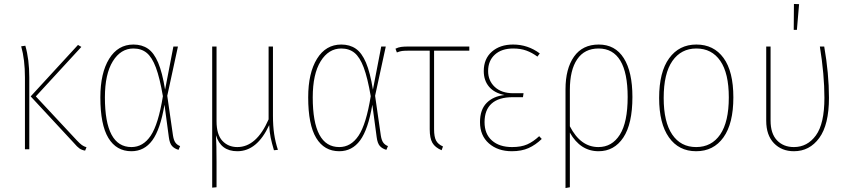

<svg xmlns="http://www.w3.org/2000/svg" viewBox="-20 -754 4293 970"><path d="M161 -267 368 -45Q384 -28 394 -21Q404 -14 417 -10L410 7Q393 4 381.5 -4Q370 -12 353 -32L135 -267L374 -527L391 -517ZM128 -362V0H106V-363Q106 -453 87 -520L108 -523Q128 -454 128 -362Z M814 -301 856 -519H879L825 -270L854 -69Q858 -44 867 -32.5Q876 -21 890 -16L882 3Q861 -3 849 -16.5Q837 -30 833 -61L811 -225Q790 -100 749.5 -45Q709 10 644 10Q568 10 527.5 -57Q487 -124 487 -262Q487 -385 531.5 -457Q576 -529 654 -529Q697 -529 727.5 -508Q758 -487 779 -437.5Q800 -388 814 -301ZM510 -262Q510 -11 644 -11Q703 -11 741.5 -68.5Q780 -126 803 -268Q787 -361 767.5 -413Q748 -465 721 -487Q694 -509 654 -509Q590 -509 550 -444.5Q510 -380 510 -262Z M1364 5Q1353 -32 1347.5 -58.5Q1342 -85 1340 -122Q1279 10 1179 10Q1095 10 1071 -71Q1074 -20 1074 64V192L1052 194V-519H1074V-142Q1074 -74 1103.5 -42.5Q1133 -11 1179 -11Q1276 -11 1337 -151V-519H1359V-170Q1359 -118 1365 -77.5Q1371 -37 1384 3Z M1864 -301 1906 -519H1929L1875 -270L1904 -69Q1908 -44 1917 -32.5Q1926 -21 1940 -16L1932 3Q1911 -3 1899 -16.5Q1887 -30 1883 -61L1861 -225Q1840 -100 1799.5 -45Q1759 10 1694 10Q1618 10 1577.5 -57Q1537 -124 1537 -262Q1537 -385 1581.5 -457Q1626 -529 1704 -529Q1747 -529 1777.5 -508Q1808 -487 1829 -437.5Q1850 -388 1864 -301ZM1560 -262Q1560 -11 1694 -11Q1753 -11 1791.5 -68.5Q1830 -126 1853 -268Q1837 -361 1817.5 -413Q1798 -465 1771 -487Q1744 -509 1704 -509Q1640 -509 1600 -444.5Q1560 -380 1560 -262Z M2173 -498V-101Q2173 -63 2183 -44Q2193 -25 2218 -14L2211 5Q2178 -9 2164.5 -32.5Q2151 -56 2151 -101V-498H2047Q2023 -498 2011.5 -496.5Q2000 -495 1985 -489L1978 -508Q1992 -515 2006.5 -517Q2021 -519 2045 -519H2351V-498Z M2707 -484 2695 -468Q2668 -488 2639 -498.5Q2610 -509 2573 -509Q2514 -509 2480 -478Q2446 -447 2446 -395Q2446 -346 2480 -314.5Q2514 -283 2573 -283H2625L2622 -263H2570Q2500 -263 2464 -231Q2428 -199 2428 -137Q2428 -77 2465.5 -44Q2503 -11 2567 -11Q2613 -11 2643.5 -24.5Q2674 -38 2704 -66L2717 -52Q2686 -22 2650.5 -6Q2615 10 2566 10Q2495 10 2450 -29.5Q2405 -69 2405 -137Q2405 -200 2438.5 -234Q2472 -268 2529 -274Q2478 -284 2451 -315.5Q2424 -347 2424 -395Q2424 -457 2465 -493Q2506 -529 2572 -529Q2647 -529 2707 -484Z M3175 -264Q3175 -128 3129 -59Q3083 10 3004 10Q2912 10 2859 -84V192L2837 196V-303Q2837 -407 2880 -468Q2923 -529 3005 -529Q3088 -529 3131.5 -460Q3175 -391 3175 -264ZM3151 -264Q3151 -386 3114 -447.5Q3077 -509 3004 -509Q2933 -509 2896 -454.5Q2859 -400 2859 -300V-116Q2913 -11 3003 -11Q3072 -11 3111.5 -73.5Q3151 -136 3151 -264Z M3685 -262Q3685 -130 3635 -60Q3585 10 3497 10Q3409 10 3359.5 -60Q3310 -130 3310 -259Q3310 -390 3360.5 -459.5Q3411 -529 3498 -529Q3586 -529 3635.5 -461Q3685 -393 3685 -262ZM3333 -259Q3333 -138 3376 -74.5Q3419 -11 3497 -11Q3575 -11 3618.5 -74.5Q3662 -138 3662 -262Q3662 -384 3619 -446.5Q3576 -509 3498 -509Q3421 -509 3377 -446Q3333 -383 3333 -259Z M4168 -260Q4168 -124 4119 -57Q4070 10 3991 10Q3929 10 3890 -30.5Q3851 -71 3851 -144V-519H3873V-145Q3873 -79 3905.5 -45Q3938 -11 3991 -11Q4059 -11 4102 -70Q4145 -129 4145 -260Q4145 -377 4122 -519H4144Q4168 -382 4168 -260ZM3991 -734 4017 -733 4006 -603H3990Z"/></svg>

Font: Fira Sans Condensed Thin
Style: Regular
Weight: 250
Width: 3
Designer: Carrois Corporate & Edenspiekermann AG
Foundry: Carrois Corporate GbR & Edenspiekermann AG
Version: Version 4.203